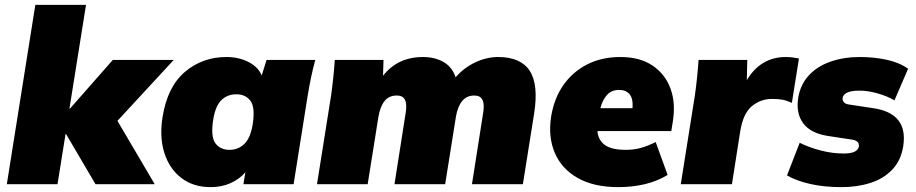

<svg xmlns="http://www.w3.org/2000/svg" viewBox="-20 -756 3759 788"><path d="M8 0 125 -736H333L265 -310H267L443 -510H693L462 -260L615 0H372L251 -206H249L216 0Z M844 12Q774 12 725 -25Q676 -62 655 -127Q634 -192 647 -275Q667 -400 739 -461Q811 -522 909 -522Q961 -522 1001 -501Q1041 -480 1054 -446L1074 -510H1274Q1264 -474 1256.5 -437.5Q1249 -401 1243 -365L1185 0H979L987 -49Q963 -21 926.5 -4.5Q890 12 844 12ZM922 -141Q958 -141 983 -165.5Q1008 -190 1017 -245Q1028 -315 1008 -342Q988 -369 950 -369Q913 -369 888.5 -345Q864 -321 855 -265Q844 -195 864 -168Q884 -141 922 -141Z M1281 0 1339 -365Q1349 -436 1354 -510H1554L1552 -445Q1612 -522 1716 -522Q1764 -522 1799.5 -502Q1835 -482 1850 -439Q1884 -478 1930.5 -500Q1977 -522 2024 -522Q2117 -522 2154 -465.5Q2191 -409 2172 -289L2126 0H1917L1963 -293Q1975 -364 1927 -364Q1895 -364 1876.5 -341Q1858 -318 1851 -276L1807 0H1599L1645 -293Q1657 -364 1609 -364Q1576 -364 1558 -341Q1540 -318 1533 -276L1489 0Z M2518 12Q2417 12 2351 -25.5Q2285 -63 2257 -128.5Q2229 -194 2242 -278Q2254 -352 2292 -406.5Q2330 -461 2389.5 -491.5Q2449 -522 2526 -522Q2606 -522 2658 -487Q2710 -452 2732 -392Q2754 -332 2741 -255L2735 -218H2432Q2435 -181 2462.5 -161Q2490 -141 2549 -141Q2580 -141 2608.5 -148.5Q2637 -156 2671 -173L2720 -38Q2677 -12 2626 0Q2575 12 2518 12ZM2521 -387Q2489 -387 2470.5 -365.5Q2452 -344 2444 -312H2576Q2579 -351 2564 -369Q2549 -387 2521 -387Z M2774 0 2832 -365Q2842 -436 2847 -510H3047L3045 -427Q3102 -522 3205 -522Q3221 -522 3234.5 -520Q3248 -518 3259 -516L3230 -334Q3207 -344 3190.5 -347Q3174 -350 3148 -350Q3102 -350 3066 -320.5Q3030 -291 3018 -217L2984 0Z M3434 12Q3362 12 3305 -1Q3248 -14 3210 -36L3262 -170Q3300 -151 3348 -138.5Q3396 -126 3442 -126Q3474 -126 3488.5 -134Q3503 -142 3505 -155Q3508 -178 3477 -183L3378 -198Q3307 -209 3276.5 -250Q3246 -291 3256 -355Q3265 -409 3299.5 -446.5Q3334 -484 3388.5 -503Q3443 -522 3509 -522Q3566 -522 3618 -511Q3670 -500 3707 -474L3651 -344Q3623 -361 3582.5 -372.5Q3542 -384 3509 -384Q3472 -384 3456 -375.5Q3440 -367 3438 -354Q3437 -345 3443 -337Q3449 -329 3465 -327L3564 -312Q3708 -291 3687 -156Q3678 -98 3642.5 -60.5Q3607 -23 3553 -5.5Q3499 12 3434 12Z"/></svg>

Font: Winston Black
Style: Italic
Weight: 900
Italic angle: -9°
Designer: Original fonts by Vernon Adams / Changes by Cristiano Sobral
Foundry: VOriginal fonts by Vernon Adams / Changes by Cristiano Sobral
Version: Version 2.503;July 17, 2020;FontCreator 13.0.0.2655 64-bit